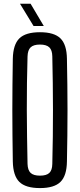

<svg xmlns="http://www.w3.org/2000/svg" viewBox="-20 -976 417 1004"><path d="M189 7.5Q114 7.5 81.2 -24.8Q48.5 -57 47 -131.5Q46 -200.5 45.2 -267Q44.5 -333.5 44.5 -400Q44.5 -466.5 45.2 -533Q46 -599.5 47 -668.5Q48.5 -743 81.2 -775.2Q114 -807.5 189 -807.5Q263.5 -807.5 296.2 -775.2Q329 -743 330 -668.5Q331.5 -599.5 332.2 -532.5Q333 -465.5 333 -399.5Q333 -333.5 332.2 -267Q331.5 -200.5 330 -131.5Q329 -57 296.2 -24.8Q263.5 7.5 189 7.5ZM189 -57.5Q223 -57.5 238 -71.8Q253 -86 253.5 -119Q255.5 -190 256.2 -260.8Q257 -331.5 257 -402Q257 -472.5 256 -542.2Q255 -612 253.5 -681Q253 -714 237.8 -728.5Q222.5 -743 189 -743Q155.5 -743 140.2 -728.5Q125 -714 124 -681Q122 -612 121 -542.2Q120 -472.5 120.2 -402Q120.5 -331.5 121.5 -260.8Q122.5 -190 124 -119Q125 -86 140.2 -71.8Q155.5 -57.5 189 -57.5ZM155.5 -840 84.5 -956.5H140L209 -840Z"/></svg>

Font: Big Shoulders Display Thin Medium
Style: Regular
Weight: 500
Version: Version 2.002